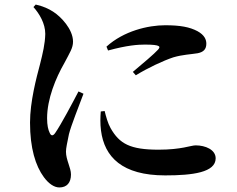

<svg xmlns="http://www.w3.org/2000/svg" viewBox="-20 -780 1040 844"><path d="M448 -575C524 -644 631 -669 706 -669C773 -669 814 -661 848 -643C879 -626 887 -606 887 -588C887 -563 874 -551 849 -546C819 -541 783 -540 742 -528C697 -513 631 -482 577 -449L564 -464C608 -501 658 -543 675 -562C685 -574 690 -584 617 -584C587 -584 539 -581 455 -558ZM440 -292C446 -268 454 -238 466 -217C505 -148 552 -122 677 -122C778 -122 819 -141 840 -141C883 -141 928 -122 928 -84C928 -22 827 -9 706 -9C517 -9 439 -90 424 -206C420 -236 421 -266 423 -290ZM127 -749C153 -720 179 -677 179 -631C178 -587 168 -546 156 -498C140 -438 112 -333 112 -241C112 -129 136 -51 173 -1C193 26 217 44 241 44C274 44 292 23 292 -13C292 -43 270 -77 270 -113C270 -129 275 -150 283 -190C292 -227 327 -314 347 -368L325 -378C299 -328 248 -232 223 -196C213 -181 204 -182 198 -197C192 -209 187 -229 187 -260C187 -345 225 -437 263 -503C287 -549 301 -569 301 -597C301 -652 247 -707 216 -727C192 -743 170 -752 137 -760Z"/></svg>

Font: Noto Serif SC
Style: Bold
Weight: 700
Designer: Ryoko NISHIZUKA 西塚涼子 (kana & ideographs); Frank Grießhammer (Latin, Greek & Cyrillic); Wenlong ZHANG 张文龙 (bopomofo); San
Foundry: Adobe
Version: Version 2.001;hotconv 1.1.0;makeotfexe 2.6.0